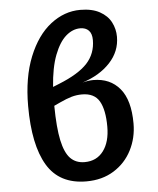

<svg xmlns="http://www.w3.org/2000/svg" viewBox="-55 -819 724 880"><g transform="rotate(-5 307.5 -379.0)"><path d="M545.1 -231.8Q545.1 -165.6 516.4 -109.5Q487.7 -53.3 433.8 -19.7Q380 13.8 307.2 13.8Q183.1 13.8 126.9 -80.3Q70.8 -174.4 70.8 -353.3Q70.8 -484.6 109 -579.2Q147.2 -673.8 210.3 -722.8Q273.3 -771.8 346.7 -771.8Q401 -771.8 436.4 -752.3Q471.8 -732.8 487.9 -701.5Q504.1 -670.3 504.1 -634.4Q504.1 -567.2 456.4 -515.9Q408.7 -464.6 328.7 -439Q356.9 -446.2 378.5 -446.2Q455.9 -446.2 500.5 -392.8Q545.1 -339.5 545.1 -231.8ZM192.3 -430.8 221.5 -442.6Q312.3 -479 352.6 -522.8Q392.8 -566.7 392.8 -629.2Q392.8 -658.5 378.7 -673.1Q364.6 -687.7 339.5 -687.7Q304.6 -687.7 273.6 -660.8Q242.6 -633.8 220.5 -576.4Q198.5 -519 192.3 -430.8ZM424.1 -227.7Q424.1 -305.1 401 -345.1Q377.9 -385.1 321 -385.1Q296.4 -385.1 273.1 -378.5Q249.7 -371.8 217.9 -356.9L190.3 -344.1Q191.3 -243.6 203.8 -184.9Q216.4 -126.2 241.5 -100.5Q266.7 -74.9 306.7 -74.9Q362.1 -74.9 393.1 -116.2Q424.1 -157.4 424.1 -227.7Z"/></g></svg>

Font: Fira Code Fixed Medium
Style: Regular
Weight: 500
Monospace: yes
Designer: Carrois Corporate, Edenspiekermann AG, Nikita Prokopov
Foundry: Carrois Corporate, Edenspiekermann AG, Nikita Prokopov
Version: Version 5.002